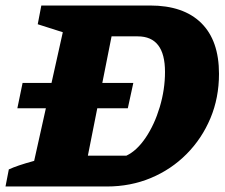

<svg xmlns="http://www.w3.org/2000/svg" viewBox="-22 -677 815 697"><path d="M523 -657Q644 -657 708.5 -593.5Q773 -530 773 -409Q773 -322 742 -248Q711 -174 655.5 -118Q600 -62 526 -31Q452 0 366 0H-2L10 -62Q25 -69 47 -76.5Q69 -84 102 -93L206 -560L115 -589L128 -657ZM437 -112Q475 -130 507 -177.5Q539 -225 558 -288.5Q577 -352 577 -416Q577 -545 478 -545H383L297 -112ZM60 -376H462L442 -284H41Z"/></svg>

Font: Piazzolla ExtraBold
Style: Italic
Weight: 800
Italic angle: -11.3°
Designer: Juan Pablo del Peral
Foundry: Huerta Tipografica
Version: Version 1.330